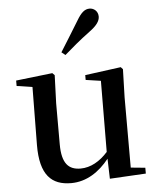

<svg xmlns="http://www.w3.org/2000/svg" viewBox="-58 -888 782 953"><g transform="rotate(-5 333.5 -411.5)"><path d="M266 -635 285 -620C323 -653 360 -685 414 -725C451 -752 466 -774 466 -796C466 -823 445 -839 424 -839C400 -839 382 -824 359 -785C322 -724 294 -680 266 -635ZM451 11 631 1V-28L559 -35V-385L563 -525L553 -536L374 -512V-488L449 -477L447 -123C408 -79 361 -52 311 -52C252 -52 218 -84 218 -181V-385L223 -525L212 -536L30 -515V-488L108 -476L105 -187C104 -37 161 16 258 16C335 16 399 -27 448 -89Z"/></g></svg>

Font: Noto Serif JP SemiBold
Style: Regular
Weight: 600
Designer: Ryoko NISHIZUKA 西塚涼子 (kana & ideographs); Frank Grießhammer (Latin, Greek & Cyrillic); Wenlong ZHANG 张文龙 (bopomofo); San
Foundry: Adobe
Version: Version 2.001;hotconv 1.1.0;makeotfexe 2.6.0